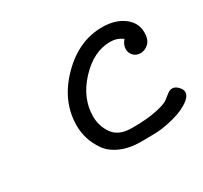

<svg xmlns="http://www.w3.org/2000/svg" viewBox="-101 -572 754 713"><g transform="rotate(-30 276.5 -215.5)"><path d="M141.1 -166Q141.1 -270 222.7 -353Q304.2 -436 404.8 -436Q460.9 -436 496.6 -409.4Q532.2 -382.8 532.2 -340.8Q532.2 -310.1 516.6 -295.4Q501 -280.8 481.9 -280.8Q463.9 -280.8 452.4 -292.5Q440.9 -304.2 440.9 -320.8Q440.9 -339.8 456.1 -356.9Q433.1 -374 403.8 -374Q333 -374 272 -308.6Q210.9 -243.2 210.9 -165Q210.9 -123 234.9 -89.6Q258.8 -56.2 314.9 -56.2H318.8Q379.9 -56.2 419.9 -64.7Q460 -73.2 472.4 -82.5Q484.9 -91.8 495.4 -100.3Q505.9 -108.9 517.1 -108.9Q530.3 -108.9 541.7 -96.4Q553.2 -84 553.2 -73.2Q553.2 -58.1 536.1 -43.9Q507.3 -21 463.1 -9.5Q418.9 2 392.6 3.4Q366.2 4.9 318.8 4.9Q268.1 4.9 231 -12Q193.8 -28.8 175.5 -56.4Q157.2 -84 149.2 -111.1Q141.1 -138.2 141.1 -166Z"/></g></svg>

Font: CMU Typewriter Text Variable Width
Style: Italic
Weight: 500
Italic angle: -14.04°
Version: Version 0.7.0